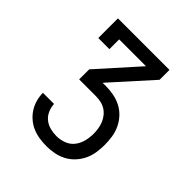

<svg xmlns="http://www.w3.org/2000/svg" viewBox="-200 -653 1001 1001"><g transform="rotate(45 300.0 -152.5)"><path d="M302 215Q276 215 250 211Q224 207 200 197Q176 187 155.5 169.5Q135 152 121 130Q107 108 100 82.5Q93 57 93 31H175Q176 54 185.5 76.5Q195 99 213.5 114Q232 129 255 135Q278 141 302 141Q330 141 356.5 131Q383 121 400 99.5Q417 78 424 50.5Q431 23 431 -5Q431 -23 428 -42Q425 -61 418 -78Q411 -95 399 -110Q387 -125 371.5 -134.5Q356 -144 337.5 -148Q319 -152 300 -152H177V-226L375 -447H177V-375H95V-520H475V-447L276 -226H300Q329 -226 358 -220.5Q387 -215 413 -201.5Q439 -188 459 -166.5Q479 -145 491.5 -118.5Q504 -92 508.5 -63Q513 -34 513 -5Q513 24 508.5 53Q504 82 491.5 108Q479 134 459 155.5Q439 177 413.5 190.5Q388 204 359.5 209.5Q331 215 302 215Z"/></g></svg>

Font: Iosevka Plex Etoile
Style: Regular
Weight: 400
Designer: Belleve Invis
Foundry: Belleve Invis
Version: Version 25.1.1; ttfautohint (v1.8.4)